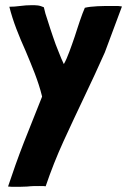

<svg xmlns="http://www.w3.org/2000/svg" viewBox="-20 -718 490 740"><path d="M37 2C52 2 68 2 85 1C102 -1 117 -1 131 -1C145 -1 153 -1 156 0C176 -59 199 -117 225 -174C251 -231 278 -288 305 -345C332 -402 359 -459 384 -516L450 -693C446 -694 441 -694 434 -695H412C395 -695 376 -695 356 -694C335 -693 319 -691 307 -688C301 -675 295 -658 288 -638C281 -618 275 -598 268 -577C261 -556 254 -537 247 -518C240 -499 233 -483 226 -471C220 -484 213 -499 206 -518C198 -537 191 -556 184 -577C177 -598 170 -618 164 -638C157 -658 152 -675 149 -690C142 -693 134 -696 126 -697C118 -698 110 -698 102 -698C87 -698 73 -697 58 -695C43 -693 29 -692 16 -692C23 -664 32 -636 43 -607C54 -578 66 -550 79 -521C91 -492 103 -464 114 -435C125 -406 135 -376 142 -347V-345C119 -286 95 -228 72 -169C49 -110 29 -53 11 1H13C19 2 28 2 37 2Z"/></svg>

Font: Londrina Solid CC
Style: CC
Weight: 400
Designer: Marcelo Magalhaes
Foundry: Tipos Pereira
Version: Version 1.003;FEAKit 1.0